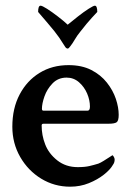

<svg xmlns="http://www.w3.org/2000/svg" viewBox="-20 -666 466 691"><path d="M232.4 5.9Q175.8 5.9 128.4 -22.9Q81.1 -51.8 52.7 -101.1Q24.4 -150.4 24.4 -210Q24.4 -276.4 50.8 -326.2Q77.1 -376 122.6 -403.8Q168 -431.6 226.6 -431.6Q274.4 -431.6 308.6 -414.1Q342.8 -396.5 364.7 -368.7Q386.7 -340.8 397 -310.1Q407.2 -279.3 407.2 -252.9Q407.2 -231.4 399.9 -226.1Q392.6 -220.7 370.1 -220.7H136.7Q129.9 -220.7 129.9 -214.8Q129.9 -178.7 142.6 -146.5Q155.3 -113.3 186 -88.9Q216.8 -64.5 259.8 -64.5Q285.2 -64.5 301.8 -68.4Q318.4 -72.3 334 -77.1Q341.8 -80.1 353.5 -87.4Q365.2 -94.7 375 -101.1Q384.8 -107.4 384.8 -107.4Q386.7 -106.4 389.6 -101.6Q392.6 -96.7 392.6 -91.8Q392.6 -81.1 386.7 -73.2Q377 -55.7 354 -37.6Q331.1 -19.5 299.8 -6.8Q268.6 5.9 232.4 5.9ZM136.7 -267.6H294.9Q303.7 -267.6 303.7 -282.2Q303.7 -305.7 293.5 -329.6Q283.2 -353.5 264.2 -370.1Q245.1 -386.7 219.7 -386.7Q189.5 -386.7 169.4 -366.2Q149.4 -345.7 140.1 -319.3Q130.9 -293 130.9 -274.4Q130.9 -267.6 136.7 -267.6ZM223.6 -491.2Q217.8 -491.2 212.9 -500Q202.1 -517.6 192.9 -530.8Q183.6 -543.9 175.8 -553.7Q166 -565.4 151.4 -583Q136.7 -600.6 117.2 -623Q117.2 -645.5 126 -645.5Q131.8 -645.5 149.4 -634.3Q167 -623 188 -606.9Q209 -590.8 223.6 -577.1Q240.2 -590.8 260.7 -606.9Q281.2 -623 298.8 -634.3Q316.4 -645.5 321.3 -645.5Q330.1 -645.5 330.1 -623Q328.1 -621.1 311 -602.5Q293.9 -584 269.5 -552.7Q256.8 -537.1 249 -523.4Q241.2 -509.8 233.4 -500Q227.5 -491.2 223.6 -491.2Z"/></svg>

Font: Crimson Text SemiBold
Style: Regular
Weight: 600
Designer: Sebastian Kosch
Foundry: Sebastian Kosch
Version: Version 1.100; ttfautohint (v1.8.4)